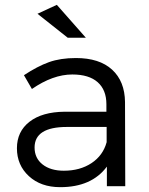

<svg xmlns="http://www.w3.org/2000/svg" viewBox="-20 -770 617 794"><path d="M50 -157Q50 -226 102 -266.5Q154 -307 247 -308H420V-339Q420 -398 384 -430Q348 -462 279 -462Q199 -462 112 -402L79 -459Q135 -496 182.5 -513Q230 -530 294 -530Q391 -530 443.5 -482Q496 -434 497 -348L498 0H422V-81Q359 4 229 4Q149 4 99.5 -41.5Q50 -87 50 -157ZM123 -160Q123 -116 156 -90Q189 -64 244 -64Q311 -64 358.5 -95.5Q406 -127 421 -182V-245H257Q123 -245 123 -160ZM135 -713 215 -750 335 -614H260Z"/></svg>

Font: Trueno
Style: Lt
Weight: 300
Designer: Julieta Ulanovsky
Foundry: Julieta Ulanovsky
Version: Version 3.001b